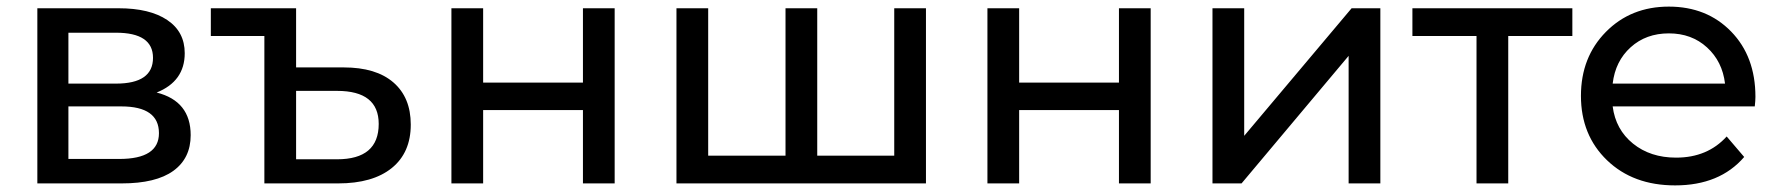

<svg xmlns="http://www.w3.org/2000/svg" viewBox="-20 -555 5388 581"><path d="M454 -275Q557 -249 557 -146Q557 -76 504.5 -38Q452 0 348 0H93V-530H339Q433 -530 486 -494.5Q539 -459 539 -394Q539 -309 454 -275ZM187 -456V-302H331Q443 -302 443 -380Q443 -456 331 -456ZM341 -74Q461 -74 461 -152Q461 -233 347 -233H187V-74Z M1020 -351Q1118 -351 1170.5 -305.5Q1223 -260 1223 -178Q1223 -93 1165.5 -46.5Q1108 0 1003 0H780V-446H618V-530H876V-351ZM1000 -73Q1126 -73 1126 -180Q1126 -280 1000 -280H876V-73Z M1346 0V-530H1442V-305H1744V-530H1840V0H1744V-222H1442V0Z M2686 -530H2782V0H2027V-530H2123V-84H2357V-530H2453V-84H2686Z M2968 0V-530H3064V-305H3366V-530H3462V0H3366V-222H3064V0Z M3649 0V-530H3745V-144L4070 -530H4157V0H4061V-386L3737 0Z M4738 -530V-446H4544V0H4448V-446H4254V-530Z M5292 -262Q5292 -251 5290 -233H4860Q4869 -163 4921.5 -120.5Q4974 -78 5052 -78Q5147 -78 5205 -142L5258 -80Q5184 6 5049 6Q4922 6 4843 -70Q4764 -146 4764 -265Q4764 -382 4839.5 -458.5Q4915 -535 5030 -535Q5145 -535 5218.5 -459.5Q5292 -384 5292 -262ZM4860 -302H5200Q5192 -369 5145.5 -411.5Q5099 -454 5030 -454Q4961 -454 4914.5 -412Q4868 -370 4860 -302Z"/></svg>

Font: Montserrat
Style: Regular
Weight: 500
Designer: Julieta Ulanovsky
Foundry: Julieta Ulanovsky
Version: Version 7.200;PS 007.200;hotconv 1.0.88;makeotf.lib2.5.64775